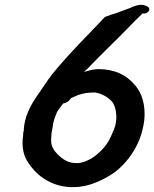

<svg xmlns="http://www.w3.org/2000/svg" viewBox="-20 -764 634 789"><path d="M79 -245C78 -240 78 -235 78 -229C76 -223 75 -216 75 -208C68 -158 77 -123 97 -94C108 -76 132 -50 150 -37C183 -14 217 2 269 5C280 5 289 5 300 4C302 4 305 4 310 3C357 -2 414 -29 454 -58C500 -94 543 -151 562 -217C564 -226 567 -236 569 -246L573 -270C579 -332 563 -385 532 -417C497 -458 449 -480 383 -480C366 -479 350 -476 342 -473L331 -470C329 -469 328 -469 325 -468C331 -474 337 -479 344 -486C367 -511 411 -554 436 -579C481 -622 521 -666 566 -709C573 -707 584 -709 591 -718H592V-719C599 -733 583 -739 578 -741C555 -750 530 -738 514 -731L457 -710C443 -706 429 -701 413 -695H412L411 -694C346 -625 256 -536 193 -457C173 -431 155 -402 138 -378C110 -339 87 -297 80 -252ZM191 -206C191 -216 194 -229 196 -240L199 -259C201 -270 210 -294 214 -303C221 -315 230 -326 240 -339C252 -340 264 -348 272 -361C280 -364 292 -370 300 -373C324 -381 339 -384 370 -384C396 -380 420 -367 436 -351C438 -349 434 -352 436 -351C452 -336 459 -306 458 -276C456 -250 451 -236 441 -216V-215C428 -183 411 -158 387 -137L386 -136C366 -117 335 -98 304 -94H290C263 -95 248 -104 232 -116C225 -121 204 -142 200 -151C193 -162 190 -173 190 -190C191 -195 190 -201 191 -206Z"/></svg>

Font: Hussar Pisanka
Style: SbdKur
Weight: 600
Designer: Robert Jablonski
Foundry: Cannot Into Space Fonts
Version: Version 1.070